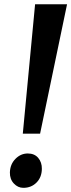

<svg xmlns="http://www.w3.org/2000/svg" viewBox="-20 -892 342 922"><path d="M148.5 -871.5H302L172.5 -250H89.5ZM27.5 -63.5Q28.5 -103 54 -129Q79.5 -155 113.5 -155Q145.5 -155 163.5 -133.8Q181.5 -112.5 181 -81Q180.5 -40.5 155.2 -15.2Q130 10 92 10Q66 10 46.5 -10.8Q27 -31.5 27.5 -63.5Z"/></svg>

Font: Merriweather 36pt ExtraBold
Style: Italic
Weight: 800
Italic angle: -7.8°
Version: Version 2.101